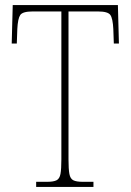

<svg xmlns="http://www.w3.org/2000/svg" viewBox="-20 -734 514 754"><path d="M122 0V-20H165Q190 -20 202 -26Q214 -32 217.5 -51Q221 -70 221 -108V-689H108Q69 -689 59.5 -675Q50 -661 48 -620L46 -563H26L30 -714H443L447 -563H427L425 -620Q423 -661 413.5 -675Q404 -689 365 -689H249V-108Q249 -70 252.5 -51Q256 -32 268 -26Q280 -20 305 -20H347V0Z"/></svg>

Font: Noto Serif Condensed Thin
Style: Regular
Weight: 100
Width: 3
Designer: Monotype Design Team
Foundry: Monotype Imaging Inc.
Version: Version 2.013; ttfautohint (v1.8.4.7-5d5b)